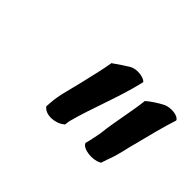

<svg xmlns="http://www.w3.org/2000/svg" viewBox="-60 -897 530 530"><g transform="rotate(45 204.5 -632.0)"><path d="M129 -530 128 -515 129 -514C143 -496 180 -499 198 -515L200 -516L202 -531C221 -603 251 -671 269 -747L270 -752C261 -762 232 -766 215 -756C202 -748 187 -738 173 -728L171 -727C166 -696 157 -661 150 -630C143 -599 131 -563 129 -530ZM276 -520C282 -504 322 -499 343 -511L345 -512L352 -533C364 -564 366 -584 376 -620C388 -667 396 -700 409 -740V-742C403 -754 373 -757 355 -748C340 -740 324 -730 310 -718C306 -679 291 -612 287 -573C286 -563 283 -552 281 -541Z"/></g></svg>

Font: Hussar Pisanka
Style: SbdKur
Weight: 600
Designer: Robert Jablonski
Foundry: Cannot Into Space Fonts
Version: Version 1.070